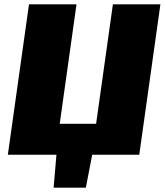

<svg xmlns="http://www.w3.org/2000/svg" viewBox="-20 -710 757 881"><path d="M716 -690 619 0H403L374 151H226L239 0H16L113 -690H331L254 -142H421L498 -690Z"/></svg>

Font: Exo 2.0 Black
Style: Italic
Weight: 900
Italic angle: -8°
Designer: Natanael Gama
Version: Version 1.001;PS 001.001;hotconv 1.0.70;makeotf.lib2.5.58329